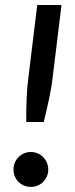

<svg xmlns="http://www.w3.org/2000/svg" viewBox="-20 -740 299 768"><path d="M226 -720 191 -433.5Q188.5 -411 184.8 -389.2Q181 -367.5 176.5 -345.5Q172 -323.5 166.5 -300.5Q161 -277.5 155 -252H85Q85 -277.5 85.2 -300.5Q85.5 -323.5 86.5 -345.5Q87.5 -367.5 89.2 -389.2Q91 -411 94 -433.5L129 -720ZM34 -62Q34 -76.5 39.2 -89.2Q44.5 -102 54 -111.5Q63.5 -121 76 -126.5Q88.5 -132 103.5 -132Q118 -132 130.8 -126.5Q143.5 -121 152.8 -111.5Q162 -102 167.5 -89.2Q173 -76.5 173 -62Q173 -47 167.5 -34.5Q162 -22 152.8 -12.5Q143.5 -3 130.8 2.2Q118 7.5 103.5 7.5Q88.5 7.5 76 2.2Q63.5 -3 54 -12.5Q44.5 -22 39.2 -34.5Q34 -47 34 -62Z"/></svg>

Font: Lato Semibold
Style: Italic
Weight: 600
Italic angle: -7°
Designer: Lukasz Dziedzic
Foundry: tyPoland Lukasz Dziedzic
Version: Version 2.006; 2014-01-15